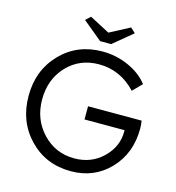

<svg xmlns="http://www.w3.org/2000/svg" viewBox="-127 -992 1020 1111"><g transform="rotate(15 383.0 -437.0)"><path d="M398 10Q248 10 149 -92.5Q50 -195 50 -349Q50 -503 149 -605Q248 -707 398 -707Q481 -707 555.5 -673.5Q630 -640 672 -585L619 -531Q526 -630 398 -630Q282 -630 206.5 -550Q131 -470 131 -349Q131 -230 208 -148.5Q285 -67 398 -67Q500 -67 569 -134Q638 -201 638 -291V-300H398V-379H719Q723 -352 723 -332Q723 -184 630.5 -87Q538 10 398 10ZM252 -857 281 -884 401 -821 521 -884 550 -857 434 -761H368Z"/></g></svg>

Font: Easer Grotesk Light
Style: Regular
Weight: 300
Designer: Boardeaser, Bonnie Shaver-Troup, Thomas Jockin
Foundry: Lexend
Version: Version 1.008;Glyphs 3.1.2 (3151)